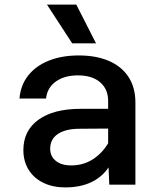

<svg xmlns="http://www.w3.org/2000/svg" viewBox="-20 -806 690 838"><path d="M457 0 452 -117V-365Q452 -417 417 -447Q382 -477 320 -477Q261 -477 223.5 -450Q186 -423 181 -376H65Q70 -435 103.5 -477Q137 -519 193.5 -541.5Q250 -564 324 -564Q400 -564 455.5 -540Q511 -516 541 -470Q571 -424 571 -358V0ZM265 12Q211 12 169.5 -8Q128 -28 105 -65Q82 -102 82 -151Q82 -236 148 -283.5Q214 -331 331 -331H466V-245L327 -244Q267 -244 233 -221.5Q199 -199 199 -157Q199 -124 223.5 -104Q248 -84 291 -84Q346 -84 389.5 -113.5Q433 -143 460 -195L473 -111Q447 -50 394 -19Q341 12 265 12ZM399 -617H295L185 -786H313Z"/></svg>

Font: Azeret Mono Thin Medium
Style: Regular
Weight: 500
Version: Version 1.002